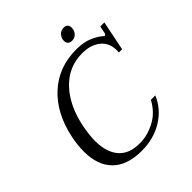

<svg xmlns="http://www.w3.org/2000/svg" viewBox="-232 -1009 1170 1170"><g transform="rotate(-45 353.0 -424.0)"><path d="M452 -799Q452 -807 453 -811Q458 -832 472.5 -845Q487 -858 508 -858Q525 -858 534 -849Q543 -840 543 -824Q543 -799 527.5 -782Q512 -765 489 -765Q471 -765 461.5 -774.5Q452 -784 452 -799ZM61 -237Q61 -289 73 -350Q108 -519 212 -614.5Q316 -710 468 -710Q530 -710 573 -692Q616 -674 643 -650Q647 -646 651 -646Q659 -646 662 -661L671 -705H706L667 -513H639Q640 -519 640 -531Q640 -596 595 -632Q550 -668 478 -668Q360 -668 278.5 -582Q197 -496 168 -350Q155 -283 155 -235Q155 -138 200.5 -84.5Q246 -31 338 -31Q405 -31 470 -65.5Q535 -100 573 -171H611Q576 -87 496.5 -38.5Q417 10 315 10Q190 10 125.5 -54Q61 -118 61 -237Z"/></g></svg>

Font: Taviraj
Style: Italic
Weight: 400
Italic angle: -12°
Designer: Katatrad Team
Foundry: CadsonDemak
Version: Version 1.001